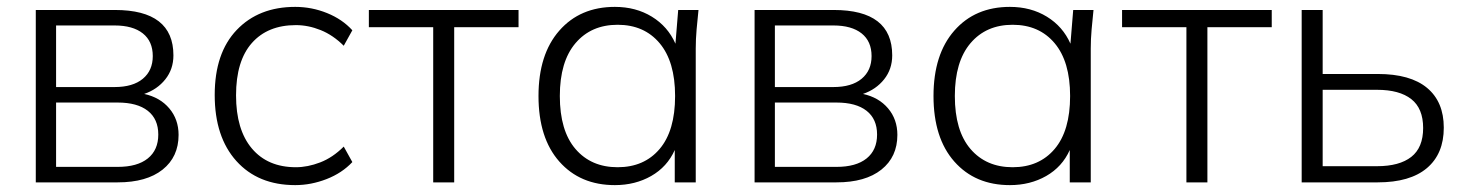

<svg xmlns="http://www.w3.org/2000/svg" viewBox="-20 -530 4261 558"><path d="M84 0V-501H314Q484 -501 484 -369Q484 -329 460.5 -299.5Q437 -270 399 -257Q445 -247 472 -215Q499 -183 499 -138Q499 -74 452.5 -37Q406 0 322 0ZM143 -277H313Q366 -277 395 -301Q424 -325 424 -367Q424 -410 395 -433Q366 -456 313 -456H143ZM143 -45H322Q379 -45 409.5 -69.5Q440 -94 440 -139Q440 -184 409.5 -208Q379 -232 322 -232H143Z M838 8Q730 8 667 -62Q604 -132 604 -254Q604 -376 668 -443Q732 -510 838 -510Q886 -510 930.5 -492Q975 -474 1004 -442L979 -397Q948 -428 912 -442.5Q876 -457 840 -457Q758 -457 712 -405Q666 -353 666 -253Q666 -153 712 -98.5Q758 -44 840 -44Q874 -44 910.5 -58Q947 -72 979 -104L1004 -59Q974 -27 929 -9.5Q884 8 838 8Z M1239 0V-451H1052V-501H1487V-451H1300V0Z M1767 8Q1666 8 1605.5 -60.5Q1545 -129 1545 -251Q1545 -372 1605.5 -441Q1666 -510 1767 -510Q1828 -510 1874.5 -481.5Q1921 -453 1943 -403L1951 -501H2010Q2007 -473 2004.5 -444.5Q2002 -416 2002 -389V0H1941V-94Q1919 -45 1872.5 -18.5Q1826 8 1767 8ZM1775 -44Q1852 -44 1897 -97Q1942 -150 1942 -251Q1942 -351 1897 -404.5Q1852 -458 1775 -458Q1698 -458 1652.5 -404.5Q1607 -351 1607 -251Q1607 -150 1652.5 -97Q1698 -44 1775 -44Z M2173 0V-501H2403Q2573 -501 2573 -369Q2573 -329 2549.5 -299.5Q2526 -270 2488 -257Q2534 -247 2561 -215Q2588 -183 2588 -138Q2588 -74 2541.5 -37Q2495 0 2411 0ZM2232 -277H2402Q2455 -277 2484 -301Q2513 -325 2513 -367Q2513 -410 2484 -433Q2455 -456 2402 -456H2232ZM2232 -45H2411Q2468 -45 2498.5 -69.5Q2529 -94 2529 -139Q2529 -184 2498.5 -208Q2468 -232 2411 -232H2232Z M2915 8Q2814 8 2753.5 -60.5Q2693 -129 2693 -251Q2693 -372 2753.5 -441Q2814 -510 2915 -510Q2976 -510 3022.5 -481.5Q3069 -453 3091 -403L3099 -501H3158Q3155 -473 3152.5 -444.5Q3150 -416 3150 -389V0H3089V-94Q3067 -45 3020.5 -18.5Q2974 8 2915 8ZM2923 -44Q3000 -44 3045 -97Q3090 -150 3090 -251Q3090 -351 3045 -404.5Q3000 -458 2923 -458Q2846 -458 2800.5 -404.5Q2755 -351 2755 -251Q2755 -150 2800.5 -97Q2846 -44 2923 -44Z M3428 0V-451H3241V-501H3676V-451H3489V0Z M3763 0V-501H3824V-315H3984Q4079 -315 4127.5 -274.5Q4176 -234 4176 -159Q4176 -83 4127 -41.5Q4078 0 3984 0ZM3824 -47H3982Q4047 -47 4081.5 -74Q4116 -101 4116 -158Q4116 -215 4081.5 -242Q4047 -269 3982 -269H3824Z"/></svg>

Font: Mulish Light
Style: Regular
Weight: 300
Designer: Vernon Adams
Foundry: Vernon Adams
Version: Version 3.603; ttfautohint (v1.8.3)